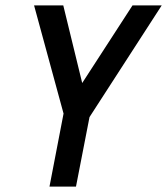

<svg xmlns="http://www.w3.org/2000/svg" viewBox="-20 -690 618 710"><path d="M163 0 215 -270 106 -670H214L284 -383L470 -670H578L311 -257L261 0Z"/></svg>

Font: Lode Dark Term
Style: Bold Italic
Weight: 700
Italic angle: -11°
Monospace: yes
Designer: Belleve Invis
Foundry: Belleve Invis
Version: Version 29.2.0